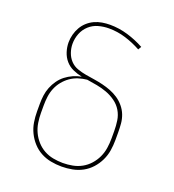

<svg xmlns="http://www.w3.org/2000/svg" viewBox="-136 -849 872 962"><g transform="rotate(20 300.0 -367.5)"><path d="M300 8Q271 8 242.5 2.5Q214 -3 189 -16.5Q164 -30 144.5 -51.5Q125 -73 112.5 -99Q100 -125 95.5 -153Q91 -181 91 -210V-250Q91 -273 94 -295.5Q97 -318 105.5 -339.5Q114 -361 127.5 -380Q141 -399 159 -413Q177 -427 198.5 -436.5Q220 -446 242 -450Q217 -455 193.5 -465.5Q170 -476 153.5 -495Q137 -514 129 -539Q121 -564 121 -589Q121 -610 126.5 -631Q132 -652 142.5 -670.5Q153 -689 169 -703.5Q185 -718 204.5 -727Q224 -736 245 -739.5Q266 -743 287 -743Q335 -743 382 -729Q429 -715 471 -692L461 -675Q421 -697 377.5 -710.5Q334 -724 288 -724Q260 -724 232.5 -716.5Q205 -709 184 -690Q163 -671 152.5 -644.5Q142 -618 142 -589Q142 -566 150 -543Q158 -520 174 -503Q190 -486 212.5 -478Q235 -470 258.5 -466Q282 -462 305 -458.5Q328 -455 351 -449.5Q374 -444 396 -435.5Q418 -427 437.5 -414Q457 -401 472.5 -382.5Q488 -364 496.5 -342Q505 -320 507 -296.5Q509 -273 509 -250V-210Q509 -181 504.5 -153Q500 -125 487.5 -99Q475 -73 455.5 -51.5Q436 -30 411 -16.5Q386 -3 357.5 2.5Q329 8 300 8ZM300 -11Q326 -11 352 -16Q378 -21 400.5 -33.5Q423 -46 440.5 -65.5Q458 -85 469 -108.5Q480 -132 484 -158Q488 -184 488 -210V-250Q488 -277 484 -304.5Q480 -332 466 -355.5Q452 -379 429 -395.5Q406 -412 380 -421.5Q354 -431 327 -436Q300 -441 273 -445Q250 -443 227 -435.5Q204 -428 185 -414.5Q166 -401 151 -382.5Q136 -364 127 -342Q118 -320 115 -296.5Q112 -273 112 -250V-210Q112 -184 116 -158Q120 -132 131 -108.5Q142 -85 159.5 -65.5Q177 -46 199.5 -33.5Q222 -21 248 -16Q274 -11 300 -11Z"/></g></svg>

Font: Iosevka SS04 Thin Extended
Style: Regular
Weight: 100
Width: 7
Monospace: yes
Designer: Belleve Invis
Foundry: Belleve Invis
Version: Version 19.0.0; ttfautohint (v1.8.4)